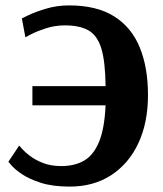

<svg xmlns="http://www.w3.org/2000/svg" viewBox="-20 -680 604 711"><path d="M238 11Q175 11 131.5 -3Q88 -17 61.5 -35Q35 -53 23 -67Q11 -81 11 -81L51 -141Q51 -141 61 -129.5Q71 -118 90.5 -103Q110 -88 139 -76.5Q168 -65 207 -65Q256 -65 291 -85Q326 -105 346.5 -154Q367 -203 371 -290H100V-361H371Q370 -451 355.5 -499.5Q341 -548 308.5 -567Q276 -586 220 -586Q183 -586 149.5 -575Q116 -564 95 -553Q74 -542 74 -542L61 -612Q61 -612 86 -624Q111 -636 151 -648Q191 -660 236 -660Q338 -660 402.5 -619.5Q467 -579 497.5 -504.5Q528 -430 528 -328Q528 -226 492.5 -150Q457 -74 392 -31.5Q327 11 238 11Z"/></svg>

Font: Arsenal SC
Style: Bold
Weight: 700
Designer: Andrij Shevchenko
Foundry: Stairsfor
Version: Version 2.001; ttfautohint (v1.8.4.7-5d5b)